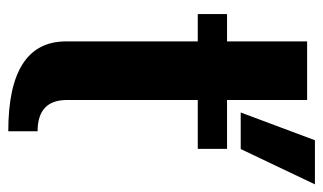

<svg xmlns="http://www.w3.org/2000/svg" viewBox="-184 -614 807 480"><g transform="rotate(90 220.0 -373.5)"><path d="M330.1 -756.8H440.4L352.1 -571.3H260.7ZM307.6 9.8Q83 9.8 83 -134.8V-463.9H14.6V-537.1H83V-737.3H229.5V-537.1H351.6V-463.9H229.5V-136.7Q229.5 -63.5 307.6 -63.5Z"/></g></svg>

Font: Klaudia
Style: Bold
Weight: 700
Designer: Wojciech Kalinowski "wmk69" (wmk69@o2.pl)
Foundry: Wojciech Kalinowski "wmk69" (wmk69@o2.pl)
Version: Version 3.1.0; 2021-05-10